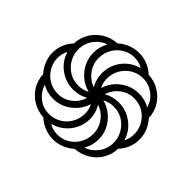

<svg xmlns="http://www.w3.org/2000/svg" viewBox="-168 -934 1153 1153"><g transform="rotate(45 408.5 -357.0)"><path d="M409 10Q372 10 337 -4Q302 -18 275 -43Q225 -46 184 -70.5Q143 -95 118 -135.5Q93 -176 91 -226Q67 -252 53 -286Q39 -320 39 -357Q39 -430 91 -487Q93 -536 117 -576.5Q141 -617 182 -643Q223 -669 276 -672Q302 -696 336.5 -710Q371 -724 409 -724Q447 -724 481.5 -710Q516 -696 542 -671Q592 -669 633 -644.5Q674 -620 699 -579.5Q724 -539 726 -488Q750 -462 764 -428.5Q778 -395 778 -357Q778 -320 764.5 -287Q751 -254 726 -227Q725 -178 700.5 -137Q676 -96 635 -71Q594 -46 542 -42Q515 -18 481 -4Q447 10 409 10ZM362 -385Q336 -428 336 -480Q336 -524 354 -562Q372 -600 404.5 -627.5Q437 -655 480 -665Q448 -685 408 -685Q367 -685 332.5 -664Q298 -643 278 -608Q258 -573 258 -530Q258 -480 287.5 -440Q317 -400 362 -385ZM396 -413Q408 -453 435 -484Q462 -515 500 -533Q538 -551 581 -551Q632 -551 674 -526Q661 -574 621.5 -603.5Q582 -633 533 -633Q491 -633 456.5 -612.5Q422 -592 401 -556.5Q380 -521 380 -477Q380 -461 384 -444Q388 -427 396 -413ZM288 -326Q326 -326 359 -344Q317 -355 284 -382Q251 -409 232 -447.5Q213 -486 213 -530Q213 -581 238 -625Q193 -610 164 -570.5Q135 -531 135 -481Q135 -439 155.5 -403.5Q176 -368 210.5 -347Q245 -326 288 -326ZM717 -290Q733 -319 733 -357Q733 -399 712.5 -434Q692 -469 658 -489.5Q624 -510 581 -510Q530 -510 491 -479.5Q452 -449 438 -402Q481 -427 532 -427Q596 -427 647 -389.5Q698 -352 717 -290ZM235 -204Q286 -204 325.5 -234.5Q365 -265 378 -312Q335 -287 284 -287Q221 -287 169.5 -324.5Q118 -362 100 -423Q83 -394 83 -357Q83 -315 103.5 -280.5Q124 -246 158.5 -225Q193 -204 235 -204ZM578 -89Q622 -103 652 -142.5Q682 -182 682 -233Q682 -275 661.5 -310.5Q641 -346 606.5 -367Q572 -388 529 -388Q490 -388 458 -370Q500 -359 533 -332Q566 -305 585 -267Q604 -229 604 -184Q604 -132 578 -89ZM408 -29Q450 -29 484 -50Q518 -71 538 -106Q558 -141 558 -184Q558 -234 529 -274Q500 -314 454 -329Q481 -284 481 -234Q481 -191 462.5 -152.5Q444 -114 411.5 -87Q379 -60 336 -49Q368 -29 408 -29ZM284 -81Q326 -81 361 -101.5Q396 -122 416.5 -157.5Q437 -193 437 -237Q437 -254 433 -270.5Q429 -287 421 -301Q403 -242 352 -202.5Q301 -163 236 -163Q185 -163 143 -188Q157 -142 195.5 -111.5Q234 -81 284 -81Z"/></g></svg>

Font: Noto Sans Living
Style: Regular
Weight: 400
Designer: Monotype Design Team
Foundry: Monotype Imaging Inc.
Version: Version 2.013; ttfautohint (v1.8.4.7-5d5b)